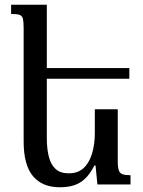

<svg xmlns="http://www.w3.org/2000/svg" viewBox="-20 -780 606 812"><path d="M478 -318V-98Q478 -72 482.5 -59.5Q487 -47 498.5 -43Q510 -39 532 -39V0H392L384 -80H379Q362 -46 341.5 -26Q321 -6 295 3Q269 12 233 12Q159 12 119.5 -35Q80 -82 80 -182V-660Q80 -688 77 -700.5Q74 -713 63 -717Q52 -721 27 -721V-760H178V-196Q178 -151 186.5 -117.5Q195 -84 215 -65.5Q235 -47 271 -47Q311 -47 335 -70.5Q359 -94 370 -133Q381 -172 381 -216V-318ZM158 -447V-492H527V-447Z"/></svg>

Font: Noto Serif Armenian
Style: Regular
Weight: 400
Designer: Monotype Design Team
Foundry: Monotype Imaging Inc.
Version: Version 2.007